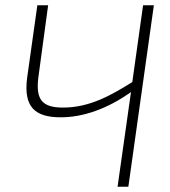

<svg xmlns="http://www.w3.org/2000/svg" viewBox="-20 -710 648 730"><path d="M524 -690 483 -398C403 -348 321 -301 220 -301C140 -301 115 -331 126 -417L163 -690H122L83 -413C69 -302 114 -264 211 -264C296 -264 388 -296 478 -360L427 0H468L565 -690Z"/></svg>

Font: Exo 2 Extra Light
Style: Italic
Weight: 250
Italic angle: -8°
Designer: Natanael Gama
Version: Version 1.001;PS 001.001;hotconv 1.0.88;makeotf.lib2.5.64775